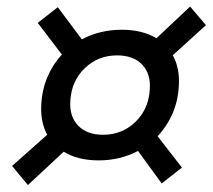

<svg xmlns="http://www.w3.org/2000/svg" viewBox="-20 -626 636 574"><path d="M274.9 -146.5Q212.9 -146.5 170.4 -172.4L63.5 -72.8L16.1 -129.9L121.1 -223.1Q100.1 -262.2 103.5 -314.9Q106 -358.9 122.1 -396.5Q138.2 -434.1 165 -462.9L92.8 -557.6L152.8 -604.5L224.6 -508.3Q278.8 -537.1 343.8 -537.1Q405.3 -537.1 447.8 -511.7L548.3 -606.4L595.7 -550.8L496.6 -460.9Q518.1 -421.9 514.6 -368.7Q512.2 -324.2 495.6 -286.1Q479 -248 451.2 -218.8L523.9 -125L463.4 -77.6L392.6 -174.8Q338.9 -146.5 274.9 -146.5ZM288.1 -223.1Q344.7 -223.1 384.3 -261Q423.8 -298.8 427.7 -356.9Q431.6 -404.3 405.5 -432.4Q379.4 -460.4 330.1 -460.4Q273.4 -460.4 233.9 -422.6Q194.3 -384.8 190.4 -326.7Q186.5 -279.3 212.9 -251.2Q239.3 -223.1 288.1 -223.1Z"/></svg>

Font: Cascadia Mono PL SemiLight
Style: Italic
Weight: 350
Italic angle: -10°
Monospace: yes
Designer: Aaron Bell
Foundry: Saja Typeworks
Version: Version 2404.023; ttfautohint (v1.8.4)